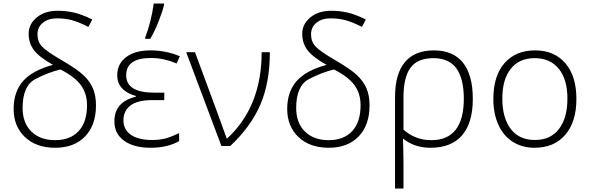

<svg xmlns="http://www.w3.org/2000/svg" viewBox="-20 -826 3338 1086"><path d="M472.2 -231Q472.2 -296.9 437.7 -344.2Q403.3 -391.6 321.8 -433.1Q249.5 -415.5 178.7 -377.9Q107.9 -340.3 107.9 -214.8Q107.9 -130.9 157.5 -82Q207 -33.2 292 -33.2Q377 -33.2 424.6 -84.2Q472.2 -135.3 472.2 -231ZM306.2 -765.1Q353.5 -765.1 397.7 -755.1Q441.9 -745.1 502 -715.8L480 -673.8Q425.3 -701.7 386.5 -711.9Q347.7 -722.2 300.8 -722.2Q253.9 -722.2 222.9 -697.5Q191.9 -672.9 191.9 -631.8Q191.9 -590.8 217.5 -563Q243.2 -535.2 329.1 -485.4Q415 -435.5 451.7 -401.1Q488.3 -366.7 505.6 -326.2Q522.9 -285.6 522.9 -230Q522.9 -118.2 461.2 -54.2Q399.4 9.8 292 9.8Q184.6 9.8 120.8 -51Q57.1 -111.8 57.1 -209.5Q57.1 -307.1 110.6 -367.7Q164.1 -428.2 279.8 -459Q202.6 -502.4 172.4 -541.7Q142.1 -581.1 142.1 -635.3Q142.1 -689.5 187.7 -727.3Q233.4 -765.1 306.2 -765.1Z M909.2 -301.8V-259.8H840.8Q758.3 -259.8 718.3 -229.5Q678.2 -199.2 678.2 -145.5Q678.2 -92.8 720.7 -63.5Q763.2 -34.2 839.8 -34.2Q877 -34.2 908.2 -41Q939.5 -47.9 993.2 -73.2V-27.8Q926.8 9.8 832 9.8Q737.3 9.8 682.1 -29.8Q627 -69.3 627 -140.1Q627 -249.5 748 -278.8V-283.2Q643.1 -314 643.1 -399.9Q643.1 -464.8 693.4 -502.9Q743.7 -541 831.5 -541Q919.4 -541 997.1 -507.8L979 -466.8Q906.2 -498 834 -498Q693.4 -498 693.8 -399.9Q693.8 -301.8 853 -301.8ZM907.7 -806.2V-797.9Q898.9 -760.3 877 -704.6Q855 -648.9 829.6 -606H801.3V-613.8Q835 -701.2 849.6 -806.2Z M1460 -530.8H1506.3Q1506.3 -358.9 1452.6 -234.1Q1398.9 -109.4 1282.2 0H1232.4L1033.2 -530.8H1083Q1245.1 -93.8 1262.2 -43H1265.1Q1460 -223.1 1460 -530.8Z M2019.5 -231Q2019.5 -296.9 1985.1 -344.2Q1950.7 -391.6 1869.1 -433.1Q1796.9 -415.5 1726.1 -377.9Q1655.3 -340.3 1655.3 -214.8Q1655.3 -130.9 1704.8 -82Q1754.4 -33.2 1839.4 -33.2Q1924.3 -33.2 1971.9 -84.2Q2019.5 -135.3 2019.5 -231ZM1853.5 -765.1Q1900.9 -765.1 1945.1 -755.1Q1989.3 -745.1 2049.3 -715.8L2027.3 -673.8Q1972.7 -701.7 1933.8 -711.9Q1895 -722.2 1848.1 -722.2Q1801.3 -722.2 1770.3 -697.5Q1739.3 -672.9 1739.3 -631.8Q1739.3 -590.8 1764.9 -563Q1790.5 -535.2 1876.5 -485.4Q1962.4 -435.5 1999 -401.1Q2035.6 -366.7 2053 -326.2Q2070.3 -285.6 2070.3 -230Q2070.3 -118.2 2008.5 -54.2Q1946.8 9.8 1839.4 9.8Q1731.9 9.8 1668.2 -51Q1604.5 -111.8 1604.5 -209.5Q1604.5 -307.1 1658 -367.7Q1711.4 -428.2 1827.1 -459Q1750 -502.4 1719.7 -541.7Q1689.5 -581.1 1689.5 -635.3Q1689.5 -689.5 1735.1 -727.3Q1780.8 -765.1 1853.5 -765.1Z M2419.4 -33.2Q2603 -33.2 2603.5 -267.1Q2603.5 -380.4 2561.8 -438.7Q2520 -497.1 2431.2 -497.1Q2342.3 -497.1 2302.2 -443.1Q2262.2 -389.2 2262.2 -274.9V-92.8Q2328.6 -33.2 2419.4 -33.2ZM2414.6 9.8Q2323.7 9.8 2260.3 -42H2259.3L2260.7 3.9L2262.2 95.2V240.2H2214.4V-276.9Q2214.4 -407.7 2270 -474.4Q2325.7 -541 2434.1 -541Q2542.5 -541 2598.4 -471.7Q2654.3 -402.3 2654.3 -266.6Q2654.3 -130.9 2593.5 -60.5Q2532.7 9.8 2414.6 9.8Z M2868.7 -436.5Q2820.8 -376 2821.3 -266.6Q2821.8 -157.2 2869.6 -95.7Q2917.5 -34.2 3005.4 -34.2Q3093.3 -34.2 3141.1 -95.7Q3189 -157.2 3189.5 -266.6Q3189.9 -376 3141.1 -436.5Q3092.3 -497.1 3004.4 -497.1Q2916.5 -497.1 2868.7 -436.5ZM3240.2 -265.1Q3240.2 -136.7 3177.2 -63.5Q3114.3 9.8 3003.4 9.8Q2933.6 9.8 2880.4 -23.9Q2827.1 -57.6 2798.8 -120.6Q2770.5 -183.6 2770.5 -266.1Q2770.5 -396.5 2833.5 -468.8Q2897 -541 3006.3 -541Q3115.7 -541 3178.2 -467.8Q3240.7 -394.5 3240.2 -265.1Z"/></svg>

Font: OpenSans-Light
Style: Regular
Weight: 300
Foundry: Ascender Corporation
Version: Version 1.10